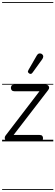

<svg xmlns="http://www.w3.org/2000/svg" viewBox="-25 -1349 528 1832"><path d="M50.5 0Q38.5 0 30 -9Q21.5 -18 20.2 -30.8Q19 -43.5 28 -55.5L351.5 -478H115.5Q95.5 -478 87.2 -487.8Q79 -497.5 79 -509.5Q79 -522 85 -531.5Q91 -541 110.5 -541H412Q425 -541 433.8 -533.8Q442.5 -526.5 443.8 -514.8Q445 -503 434.5 -489.5L105 -61.5H351Q370.5 -61.5 378 -52.5Q385.5 -43.5 385.5 -31.5Q385.5 -17.5 380 -8.8Q374.5 0 355 0ZM50.5 0Q38.5 0 30 -9Q21.5 -18 20.2 -30.8Q19 -43.5 28 -55.5L351.5 -478H115.5Q95.5 -478 87.2 -487.8Q79 -497.5 79 -509.5Q79 -522 85 -531.5Q91 -541 110.5 -541H412Q425 -541 433.8 -533.8Q442.5 -526.5 443.8 -514.8Q445 -503 434.5 -489.5L105 -61.5H351Q370.5 -61.5 378 -52.5Q385.5 -43.5 385.5 -31.5Q385.5 -17.5 380 -8.8Q374.5 0 355 0ZM254.5 -647.5Q246.5 -652.5 242.5 -660Q238.5 -667.5 247.5 -683L324.5 -817Q337 -838.5 352.2 -839.2Q367.5 -840 376.5 -832.5Q388 -822 387.5 -809.2Q387 -796.5 378.5 -784.5L286 -656.5Q277 -644 269.2 -643.8Q261.5 -643.5 254.5 -647.5ZM-5 455H483.5V463H-5ZM-5 -16H483.5V0H-5ZM-5 -549H483.5V-541H-5ZM-5 -1329H483.5V-1321H-5Z"/></svg>

Font: Edu SA Dotted Guide
Style: Regular
Weight: 400
Designer: Tina and Corey Anderson, Eben Sorkin, Mirko Velimirovic
Foundry: Google for Education
Version: Version 2.000